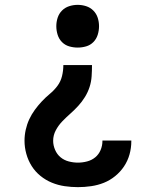

<svg xmlns="http://www.w3.org/2000/svg" viewBox="-20 -548 640 791"><path d="M300 -352Q282 -352 265 -357Q248 -362 235.5 -374.5Q223 -387 217.5 -404.5Q212 -422 212 -440Q212 -458 217.5 -475Q223 -492 235.5 -504.5Q248 -517 265 -522.5Q282 -528 300 -528Q318 -528 335 -522.5Q352 -517 364.5 -504.5Q377 -492 382.5 -475Q388 -458 388 -440Q388 -422 382.5 -404.5Q377 -387 364.5 -374.5Q352 -362 335 -357Q318 -352 300 -352ZM301 223Q274 223 246.5 219Q219 215 193.5 204.5Q168 194 146.5 176.5Q125 159 110.5 136Q96 113 88.5 86Q81 59 81 32Q81 9 86 -13.5Q91 -36 100.5 -56.5Q110 -77 123.5 -95.5Q137 -114 152.5 -130.5Q168 -147 185.5 -161.5Q203 -176 216.5 -194Q230 -212 235.5 -234.5Q241 -257 241 -280H359Q359 -257 357.5 -234Q356 -211 349 -189.5Q342 -168 330 -148.5Q318 -129 302.5 -112Q287 -95 270 -80Q253 -65 237 -48.5Q221 -32 210 -11.5Q199 9 199 32Q199 51 207 69.5Q215 88 229.5 100Q244 112 263 117Q282 122 301 122Q320 122 339 117Q358 112 372.5 100Q387 88 394.5 70Q402 52 402 33V31H521V34Q521 62 513.5 88.5Q506 115 491 137.5Q476 160 454.5 177.5Q433 195 408 205Q383 215 355.5 219Q328 223 301 223Z"/></svg>

Font: Iosevka Fixed Extended
Style: Bold
Weight: 700
Width: 7
Monospace: yes
Designer: Belleve Invis
Foundry: Belleve Invis
Version: Version 24.1.1; ttfautohint (v1.8.4)